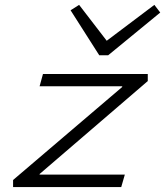

<svg xmlns="http://www.w3.org/2000/svg" viewBox="-20 -761 672 781"><path d="M267.1 -719.2 301.8 -741.2 414.1 -595.2 607.9 -741.2 631.8 -710 419.9 -536.1H383.8ZM33.2 0V-28.8L477.1 -407.2V-410.2H141.1L154.8 -460H581.1V-431.2L141.1 -53.2V-50.8H487.8L473.1 0Z"/></svg>

Font: IntelOne Mono Light
Style: Italic
Weight: 300
Italic angle: -16°
Designer: Fred Shallcrass
Foundry: Frere-Jones Type LLC
Version: Version 1.200;hotconv 1.1.0;makeotfexe 2.6.0;FJTRelease1.2